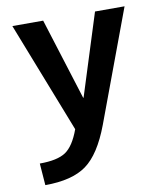

<svg xmlns="http://www.w3.org/2000/svg" viewBox="-84 -589 758 887"><g transform="rotate(-10 295.0 -145.0)"><path d="M34.2 -519.5H178.7L298.8 -136.7H300.8L421.9 -519.5H560.5L366.2 2.9Q317.4 132.8 250 181.6Q182.6 230.5 56.6 230.5L48.8 127.9Q131.8 127.9 170.9 101.6Q210 75.2 237.3 0Z"/></g></svg>

Font: GenEi M Gothic v2 Bold
Style: Regular
Weight: 700
Version: Version 2.0